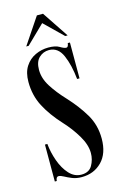

<svg xmlns="http://www.w3.org/2000/svg" viewBox="-107 -711 488 771"><g transform="rotate(-15 137.0 -326.0)"><path d="M134.5 11Q112.5 11 95.2 4Q78 -3 65.5 -10Q53 -17 44.5 -17Q34.5 -17 33 0H25V-153.5H35Q38.5 -117.5 51.2 -81.8Q64 -46 85.5 -22.5Q107 1 136 1Q167.5 1 181 -22.2Q194.5 -45.5 194.5 -73.5Q194.5 -107.5 171.5 -146.2Q148.5 -185 116 -220Q74.5 -265 50.2 -311.2Q26 -357.5 26 -413.5Q26 -452.5 42.2 -477.5Q58.5 -502.5 84.5 -514.5Q110.5 -526.5 138.5 -526.5Q168 -526.5 184 -516.8Q200 -507 209 -507Q217 -507 219 -523.5H228V-374.5H218Q212 -434 194 -475Q176 -516 138.5 -516Q114.5 -516 97 -499.5Q79.5 -483 79.5 -449Q79.5 -414 101.5 -379.2Q123.5 -344.5 156.5 -309.5Q198.5 -264 225 -219Q251.5 -174 251.5 -118Q251.5 -56.5 218.5 -22.8Q185.5 11 134.5 11ZM54.5 -553.5 128 -663H153.5L226.5 -553.5H216.5L140.5 -627.5L64.5 -553.5Z"/></g></svg>

Font: Imbue 100pt Medium
Style: Regular
Weight: 500
Designer: Tyler Finck
Foundry: Etcetera Type Company
Version: Version 1.102; ttfautohint (v1.8.3)